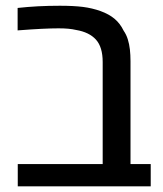

<svg xmlns="http://www.w3.org/2000/svg" viewBox="-20 -661 577 681"><path d="M43 0V-79.1H344.2V-440.9Q344.2 -494.1 320.3 -520.5Q296.4 -546.9 250 -554.7Q237.8 -557.6 222.4 -559.1Q207 -560.5 187.5 -560.5Q163.1 -560.5 127.9 -558.8Q92.8 -557.1 42.5 -553.2V-632.8Q77.6 -636.7 115 -638.7Q152.3 -640.6 192.4 -640.6Q240.7 -640.6 273.9 -636.5Q307.1 -632.3 336.9 -621.6Q366.7 -610.8 386.5 -594.2Q406.2 -577.6 418.5 -552.2Q428.2 -538.1 433.3 -521.5Q438.5 -504.9 440.7 -485.6Q442.9 -466.3 442.9 -443.8V-79.1H514.6V0Z"/></svg>

Font: Open Sans Medium
Style: Regular
Weight: 500
Designer: Monotype Design Team
Foundry: Monotype Imaging Inc.
Version: Version 3.000